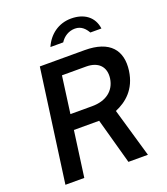

<svg xmlns="http://www.w3.org/2000/svg" viewBox="-164 -1044 1007 1157"><g transform="rotate(-20 339.5 -465.0)"><path d="M253 -811H335C355 -843 389 -865 429 -865C471 -865 494 -837 509 -811H580C570 -888 511 -930 428 -930C346 -930 283 -881 253 -811ZM583 0 492 -314C563 -344 633 -400 649 -515C666 -641 603 -723 440 -723H153L54 0H175L215 -293H377L458 0ZM368 -390H228L260 -627H415C491 -627 536 -585 526 -510C515 -434 456 -390 368 -390Z"/></g></svg>

Font: United Sans SemiBold
Style: Italic
Weight: 600
Italic angle: -8°
Designer: Pablo Impallari, Rodrigo Fuenzalida (Modified by Dan O. Williams)
Version: Version 1.000;PS 001.000;hotconv 1.0.88;makeotf.lib2.5.64775